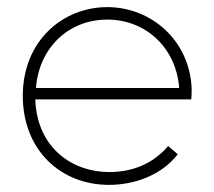

<svg xmlns="http://www.w3.org/2000/svg" viewBox="-20 -502 600 539"><path d="M479 -69 452 -92C411 -44 355 -19 286 -19C185 -19 84 -85 79 -223H517C518 -231 518 -244 518 -253C513 -387 406 -482 281 -482C156 -482 44 -387 44 -233C44 -82 149 17 286 17C354 17 432 -8 479 -69ZM81 -255C89 -365 170 -447 281 -447C392 -447 475 -365 483 -255Z"/></svg>

Font: Kreadon Extra Light
Style: Regular
Weight: 200
Designer: kohakuno
Foundry: StudioGnu
Version: Version 1.000;Glyphs 3.1.2 (3151)